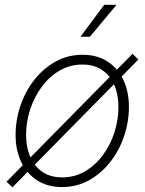

<svg xmlns="http://www.w3.org/2000/svg" viewBox="-20 -774 607 805"><path d="M239.7 10.3Q180.2 10.3 136.7 -17.3Q93.3 -44.9 69.3 -94.2Q45.4 -143.6 45.4 -208.5Q45.4 -271 65.7 -330.8Q85.9 -390.6 123.5 -438.7Q161.1 -486.8 212.6 -515.6Q264.2 -544.4 326.7 -544.4Q386.2 -544.4 429.7 -516.8Q473.1 -489.3 496.8 -439.9Q520.5 -390.6 520.5 -325.7Q520.5 -263.2 500.2 -203.1Q480 -143.1 442.4 -95Q404.8 -46.9 353.3 -18.3Q301.8 10.3 239.7 10.3ZM240.7 -30.3Q294.4 -30.3 337.6 -56.2Q380.9 -82 412.1 -124.8Q443.4 -167.5 460 -219.7Q476.6 -272 476.6 -325.2Q476.6 -377.9 459 -418Q441.4 -458 407.7 -480.7Q374 -503.4 325.7 -503.4Q273.4 -503.4 230.2 -478.3Q187 -453.1 155.5 -410.6Q124 -368.2 106.7 -315.7Q89.4 -263.2 89.4 -208.5Q89.4 -129.4 128.9 -79.8Q168.5 -30.3 240.7 -30.3ZM32.2 11.2 7.3 -12.2 535.6 -548.3 560.1 -524.4ZM317.4 -620.1 417 -753.9H468.8L356.9 -620.1Z"/></svg>

Font: Inter 20pt ExtraLight
Style: Italic
Weight: 250
Italic angle: -9.3988°
Version: Version 4.001;git-66647c0bb